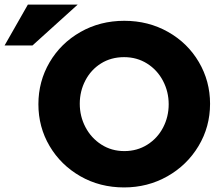

<svg xmlns="http://www.w3.org/2000/svg" viewBox="-125 -806 978 840"><path d="M794 -352Q794 -451 745 -534.5Q696 -618 610 -666.5Q524 -715 419 -715Q313 -715 227 -666Q141 -617 92 -533.5Q43 -450 43 -350Q43 -250 92 -167Q141 -84 226.5 -35Q312 14 418 14Q521 14 607 -34.5Q693 -83 743.5 -167Q794 -251 794 -352ZM613 -350Q613 -295 588.5 -248Q564 -201 519.5 -173Q475 -145 419 -145Q363 -145 318.5 -173.5Q274 -202 249 -249.5Q224 -297 224 -352Q224 -407 248.5 -454Q273 -501 317 -528.5Q361 -556 418 -556Q474 -556 518.5 -528Q563 -500 588 -452.5Q613 -405 613 -350ZM-105 -607H17L215 -786H-3Z"/></svg>

Font: Geom ExtraBold
Style: Bold
Weight: 800
Version: Version 1.102